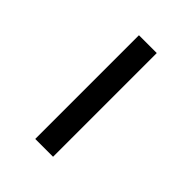

<svg xmlns="http://www.w3.org/2000/svg" viewBox="46 -265 610 610"><g transform="rotate(-45 351.0 40.0)"><path d="M584 80V0H118V80Z"/></g></svg>

Font: Be Vietnam Pro
Style: Regular
Weight: 400
Designer: Lam Bao, Tony Le, Vietanh Nguyen
Foundry: Yellow Type Foundry
Version: Version 1.002